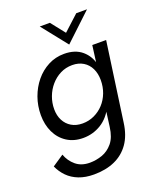

<svg xmlns="http://www.w3.org/2000/svg" viewBox="-163 -796 915 1107"><g transform="rotate(-20 294.0 -242.5)"><path d="M220 212Q168 212 128 196.5Q88 181 60.5 153Q33 125 17 89L87 42Q102 84 135.5 112Q169 140 221 140Q259 140 296.5 127Q334 114 362 80.5Q390 47 398 -15L415 -144L426 -133Q395 -69 344.5 -38Q294 -7 234 -7Q177 -7 135 -34Q93 -61 70.5 -108Q48 -155 48 -214Q48 -271 66.5 -322.5Q85 -374 118 -414Q151 -454 196 -477.5Q241 -501 294 -501Q362 -501 403.5 -465.5Q445 -430 457 -373L448 -364L465 -493H550L482 -10Q472 65 437.5 114Q403 163 348 187.5Q293 212 220 212ZM259 -87Q297 -87 330.5 -102.5Q364 -118 389 -145Q414 -172 428 -208.5Q442 -245 442 -287Q442 -327 427 -358Q412 -389 383.5 -406.5Q355 -424 316 -424Q276 -424 242.5 -407Q209 -390 184 -361Q159 -332 145.5 -295.5Q132 -259 132 -220Q132 -181 147.5 -151Q163 -121 191.5 -104Q220 -87 259 -87ZM341 -541 217 -697H279L347 -611L441 -697H507Z"/></g></svg>

Font: Hanken Grotesk
Style: Italic
Weight: 400
Italic angle: -8°
Designer: Alfredo Marco Pradil
Foundry: Hanken Design Co.
Version: Version 3.013